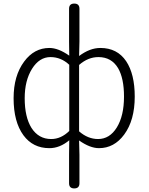

<svg xmlns="http://www.w3.org/2000/svg" viewBox="-20 -815 830 1073"><path d="M395 238Q366 238 366 209V50L367 -31Q314 13 256 13Q164 13 111 -59Q56 -134 56 -266Q56 -392 115 -471Q171 -547 256 -547Q306 -547 367 -504L366 -583V-766Q366 -795 395 -795Q424 -795 424 -766V-689V-583L422 -502Q482 -547 541 -547Q635 -547 685 -473Q733 -401 733 -275Q733 -143 674 -63Q618 13 533 13Q483 13 422 -30L424 50V209Q424 238 395 238ZM266 -38Q321 -38 367 -83V-268V-453Q321 -496 262 -496Q200 -496 159 -430.5Q118 -365 118 -266Q118 -161 156 -100Q196 -38 266 -38ZM528 -38Q593 -38 633 -103Q673 -168 673 -275Q673 -377 640 -434Q603 -496 530 -496Q472 -496 422 -452V-266V-81Q471 -38 528 -38Z"/></svg>

Font: GenSenRounded TW L
Style: Regular
Weight: 300
Version: Version 1.501;PS 1;hotconv 16.6.51;makeotf.lib2.5.65220